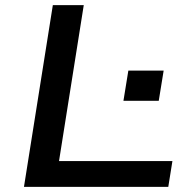

<svg xmlns="http://www.w3.org/2000/svg" viewBox="-20 -725 737 745"><path d="M73 0 185 -705H305L209 -100H649L633 0ZM459 -334 478 -451H615L596 -334Z"/></svg>

Font: Nunito Sans 10pt Expanded SemiBold
Style: Italic
Weight: 600
Width: 7
Italic angle: -9°
Designer: Vernon Adams
Foundry: Vernon Adams
Version: Version 3.101;gftools[0.9.27]